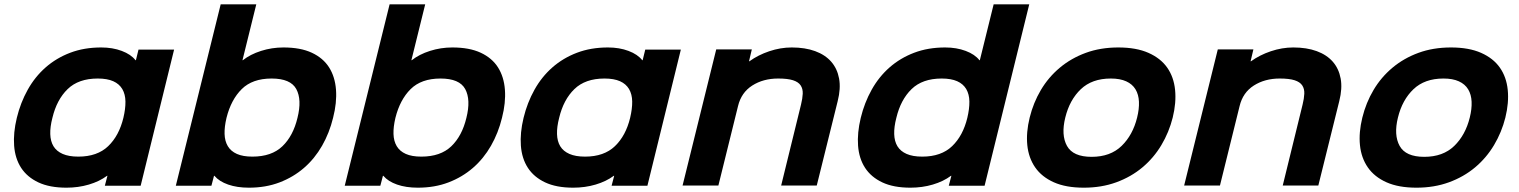

<svg xmlns="http://www.w3.org/2000/svg" viewBox="-20 -860 7039 890"><path d="M632 1H466L478 -45H476Q441 -19 392 -4.5Q343 10 288 10Q210 10 158 -14.5Q106 -39 78 -82Q50 -125 45.5 -184.5Q41 -244 58 -314Q75 -384 108.5 -444Q142 -504 191.5 -547.5Q241 -591 305.5 -615.5Q370 -640 449 -640Q502 -640 544.5 -624Q587 -608 608 -581H610L622 -630H787ZM552 -314Q562 -356 561.5 -389.5Q561 -423 547 -447Q533 -471 505 -483.5Q477 -496 433 -496Q344 -496 293.5 -447Q243 -398 223 -314Q212 -272 213 -238.5Q214 -205 228 -182Q242 -159 270.5 -146.5Q299 -134 343 -134Q431 -134 481.5 -182.5Q532 -231 552 -314Z M1524 -314Q1507 -244 1473 -184.5Q1439 -125 1389.5 -82Q1340 -39 1276 -14.5Q1212 10 1134 10Q1079 10 1037.5 -4.5Q996 -19 974 -45H972L960 1H795L1003 -840H1168L1104 -581H1106Q1140 -608 1190 -624Q1240 -640 1294 -640Q1373 -640 1425.5 -615.5Q1478 -591 1505.5 -547.5Q1533 -504 1537.5 -444Q1542 -384 1524 -314ZM1359 -314Q1380 -398 1353.5 -447Q1327 -496 1239 -496Q1150 -496 1100.5 -447Q1051 -398 1030 -314Q1020 -272 1021 -239Q1022 -206 1036 -182.5Q1050 -159 1078 -146.5Q1106 -134 1150 -134Q1239 -134 1289 -182Q1339 -230 1359 -314Z M2307 -314Q2290 -244 2256 -184.5Q2222 -125 2172.5 -82Q2123 -39 2059 -14.5Q1995 10 1917 10Q1862 10 1820.5 -4.5Q1779 -19 1757 -45H1755L1743 1H1578L1786 -840H1951L1887 -581H1889Q1923 -608 1973 -624Q2023 -640 2077 -640Q2156 -640 2208.5 -615.5Q2261 -591 2288.5 -547.5Q2316 -504 2320.5 -444Q2325 -384 2307 -314ZM2142 -314Q2163 -398 2136.5 -447Q2110 -496 2022 -496Q1933 -496 1883.5 -447Q1834 -398 1813 -314Q1803 -272 1804 -239Q1805 -206 1819 -182.5Q1833 -159 1861 -146.5Q1889 -134 1933 -134Q2022 -134 2072 -182Q2122 -230 2142 -314Z M2981 1H2815L2827 -45H2825Q2790 -19 2741 -4.5Q2692 10 2637 10Q2559 10 2507 -14.5Q2455 -39 2427 -82Q2399 -125 2394.5 -184.5Q2390 -244 2407 -314Q2424 -384 2457.5 -444Q2491 -504 2540.5 -547.5Q2590 -591 2654.5 -615.5Q2719 -640 2798 -640Q2851 -640 2893.5 -624Q2936 -608 2957 -581H2959L2971 -630H3136ZM2901 -314Q2911 -356 2910.5 -389.5Q2910 -423 2896 -447Q2882 -471 2854 -483.5Q2826 -496 2782 -496Q2693 -496 2642.5 -447Q2592 -398 2572 -314Q2561 -272 2562 -238.5Q2563 -205 2577 -182Q2591 -159 2619.5 -146.5Q2648 -134 2692 -134Q2780 -134 2830.5 -182.5Q2881 -231 2901 -314Z M3863 -391 3766 0H3601L3693 -375Q3700 -403 3701 -425.5Q3702 -448 3691.5 -464Q3681 -480 3656 -488Q3631 -496 3587 -496Q3518 -496 3467 -463.5Q3416 -431 3401 -368L3310 0H3144L3300 -631H3465L3452 -576H3454Q3494 -605 3546 -622.5Q3598 -640 3650 -640Q3712 -640 3758.5 -623Q3805 -606 3833 -574Q3861 -542 3869.5 -496Q3878 -450 3863 -391Z M4544 1H4378L4390 -45H4388Q4353 -19 4304 -4.5Q4255 10 4200 10Q4122 10 4070 -14.5Q4018 -39 3990 -82Q3962 -125 3957.5 -184.5Q3953 -244 3970 -314Q3987 -384 4020.5 -444Q4054 -504 4103.5 -547.5Q4153 -591 4217.5 -615.5Q4282 -640 4361 -640Q4414 -640 4456.5 -624Q4499 -608 4520 -581H4522L4586 -840H4751ZM4464 -314Q4474 -356 4473.5 -389.5Q4473 -423 4459 -447Q4445 -471 4417 -483.5Q4389 -496 4345 -496Q4256 -496 4205.5 -447Q4155 -398 4135 -314Q4124 -272 4125 -238.5Q4126 -205 4140 -182Q4154 -159 4182.5 -146.5Q4211 -134 4255 -134Q4343 -134 4393.5 -182.5Q4444 -231 4464 -314Z M5416 -315Q5399 -247 5363.5 -187.5Q5328 -128 5275.5 -84Q5223 -40 5154.5 -15Q5086 10 5004 10Q4921 10 4865 -15Q4809 -40 4778.5 -84Q4748 -128 4742 -187Q4736 -246 4753 -315Q4770 -384 4805 -443Q4840 -502 4892.5 -546Q4945 -590 5013 -615Q5081 -640 5164 -640Q5247 -640 5303.5 -615Q5360 -590 5390.5 -546.5Q5421 -503 5427 -443.5Q5433 -384 5416 -315ZM5251 -315Q5261 -355 5259.5 -388.5Q5258 -422 5243.5 -446Q5229 -470 5200.5 -483Q5172 -496 5129 -496Q5042 -496 4990 -446.5Q4938 -397 4918 -315Q4898 -234 4926 -183.5Q4954 -133 5040 -133Q5127 -133 5179 -183.5Q5231 -234 5251 -315Z M6188 -391 6091 0H5926L6018 -375Q6025 -403 6026 -425.5Q6027 -448 6016.5 -464Q6006 -480 5981 -488Q5956 -496 5912 -496Q5843 -496 5792 -463.5Q5741 -431 5726 -368L5635 0H5469L5625 -631H5790L5777 -576H5779Q5819 -605 5871 -622.5Q5923 -640 5975 -640Q6037 -640 6083.5 -623Q6130 -606 6158 -574Q6186 -542 6194.5 -496Q6203 -450 6188 -391Z M6958 -315Q6941 -247 6905.5 -187.5Q6870 -128 6817.5 -84Q6765 -40 6696.5 -15Q6628 10 6546 10Q6463 10 6407 -15Q6351 -40 6320.5 -84Q6290 -128 6284 -187Q6278 -246 6295 -315Q6312 -384 6347 -443Q6382 -502 6434.5 -546Q6487 -590 6555 -615Q6623 -640 6706 -640Q6789 -640 6845.5 -615Q6902 -590 6932.5 -546.5Q6963 -503 6969 -443.5Q6975 -384 6958 -315ZM6793 -315Q6803 -355 6801.5 -388.5Q6800 -422 6785.5 -446Q6771 -470 6742.5 -483Q6714 -496 6671 -496Q6584 -496 6532 -446.5Q6480 -397 6460 -315Q6440 -234 6468 -183.5Q6496 -133 6582 -133Q6669 -133 6721 -183.5Q6773 -234 6793 -315Z"/></svg>

Font: TypoPRO Sinkin Sans
Style: 700 Bold Italic
Weight: 700
Italic angle: -112°
Designer: Keith Bates
Foundry: K-Type
Version: Sinkin Sans (version 1.0)  by Keith Bates   •   © 2014   www